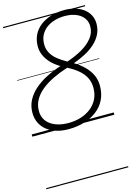

<svg xmlns="http://www.w3.org/2000/svg" viewBox="-199 -1087 1187 1658"><g transform="rotate(-15 394.0 -257.5)"><path d="M321 19Q260 19 211 3.5Q162 -12 126.5 -41Q91 -70 72.5 -110Q54 -150 54 -199Q54 -259 80.5 -309.5Q107 -360 153.5 -400.5Q200 -441 261.5 -472.5Q323 -504 392 -526Q341 -557 309.5 -591.5Q278 -626 262.5 -663.5Q247 -701 247 -739Q247 -796 269 -841.5Q291 -887 332 -919Q373 -951 428.5 -968Q484 -985 550 -985Q601 -985 644.5 -972Q688 -959 720 -935Q752 -911 770 -876.5Q788 -842 788 -800Q788 -747 766 -704Q744 -661 705.5 -626.5Q667 -592 617 -566Q567 -540 511 -520Q558 -492 596 -455.5Q634 -419 656 -374Q678 -329 678 -275Q678 -203 650.5 -148.5Q623 -94 573.5 -56.5Q524 -19 459.5 0Q395 19 321 19ZM334 -33Q393 -33 444.5 -49Q496 -65 535.5 -96Q575 -127 597 -171Q619 -215 619 -271Q619 -323 598.5 -363Q578 -403 539 -436Q500 -469 445 -497Q376 -475 316 -446.5Q256 -418 210 -381.5Q164 -345 138 -299.5Q112 -254 112 -199Q112 -159 128.5 -128Q145 -97 174.5 -76Q204 -55 244.5 -44Q285 -33 334 -33ZM460 -548Q538 -574 598.5 -609Q659 -644 694.5 -689.5Q730 -735 730 -791Q730 -826 715 -852.5Q700 -879 674.5 -897Q649 -915 614.5 -924.5Q580 -934 541 -934Q492 -934 449 -921.5Q406 -909 374 -885Q342 -861 323.5 -825.5Q305 -790 305 -743Q305 -700 325 -664.5Q345 -629 380 -601Q415 -573 460 -548ZM0 460H733V470H0ZM0 -20H733V0H0ZM0 -505H733V-500H0ZM0 -980H733V-970H0Z"/></g></svg>

Font: Playwrite NO Guides
Style: Regular
Weight: 400
Designer: Veronika Burian, José Scaglione
Foundry: TypeTogether
Version: Version 1.003